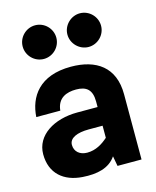

<svg xmlns="http://www.w3.org/2000/svg" viewBox="-113 -818 735 904"><g transform="rotate(-15 254.5 -365.5)"><path d="M145 -576C190 -576 227 -613 227 -658C227 -703 190 -740 145 -740C100 -740 63 -703 63 -658C63 -613 100 -576 145 -576ZM363 -576C408 -576 445 -613 445 -658C445 -703 408 -740 363 -740C319 -740 281 -703 281 -658C281 -613 319 -576 363 -576ZM177 8C247 13 307 0 340 -49L349 0H466V-318C466 -451 380 -508 257 -508C103 -508 45 -418 39 -321H156C162 -382 207 -398 253 -398C303 -398 330 -377 330 -319V-292H231C118 -292 25 -236 25 -143C25 -49 87 2 177 8ZM228 -97C192 -97 167 -118 167 -151C167 -185 207 -201 262 -201H330V-142C303 -118 270 -97 228 -97Z"/></g></svg>

Font: Oakes Bold
Style: Regular
Weight: 700
Designer: Samuel Oakes
Foundry: Samuel Oakes
Version: Version 1.003;PS 001.003;hotconv 1.0.88;makeotf.lib2.5.64775